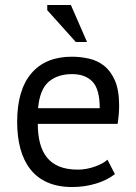

<svg xmlns="http://www.w3.org/2000/svg" viewBox="-20 -740 548 772"><path d="M442 -40Q412 -16 366.5 -2Q321 12 270 12Q213 12 171 -6.5Q129 -25 102 -59.5Q75 -94 62 -142Q49 -190 49 -250Q49 -378 106 -445Q163 -512 269 -512Q303 -512 337 -504.5Q371 -497 398 -476Q425 -455 442 -416.5Q459 -378 459 -315Q459 -282 453 -242H132Q132 -198 141 -164Q150 -130 169 -106.5Q188 -83 218.5 -70.5Q249 -58 293 -58Q327 -58 361 -70Q395 -82 412 -98ZM270 -442Q211 -442 175.5 -411Q140 -380 133 -305H381Q381 -381 352 -411.5Q323 -442 270 -442ZM330 -571H285L170 -699V-720H265Z"/></svg>

Font: PTSans
Style: Regular
Weight: 400
Designer: A.Korolkova, O.Umpeleva, V.Yefimov
Foundry: ParaType Ltd
Version: Version 2.003W OFL